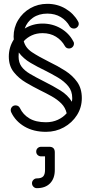

<svg xmlns="http://www.w3.org/2000/svg" viewBox="-20 -684 474 1002"><path d="M39 -97Q36 -103 36 -109Q36 -119 43 -126.5Q50 -134 61 -134Q77 -134 84 -120Q100 -86 133.5 -66Q167 -46 220 -46Q254 -46 282 -59Q310 -72 328 -93Q321 -123 300 -144Q279 -165 249.5 -181.5Q220 -198 189 -213Q153 -231 115.5 -253Q78 -275 52 -307.5Q26 -340 26 -389Q26 -437 52 -478Q51 -485 51 -493Q51 -540 74.5 -579Q98 -618 138 -641Q178 -664 227 -664Q279 -664 321.5 -639Q364 -614 387 -573Q391 -567 391 -560Q391 -550 383.5 -542.5Q376 -535 366 -535Q352 -535 344 -546Q327 -577 297 -595Q267 -613 227 -613Q183 -613 152 -591.5Q121 -570 109 -535Q151 -561 202 -561Q254 -561 297 -536Q340 -511 362 -469Q366 -464 366 -457Q366 -446 358.5 -438.5Q351 -431 340 -431Q326 -431 319 -443Q302 -474 272 -492.5Q242 -511 202 -511Q171 -511 146 -499.5Q121 -488 104 -469Q113 -434 147 -411.5Q181 -389 235 -362Q281 -340 320 -315Q359 -290 383 -256Q407 -222 407 -172Q407 -123 381.5 -83Q356 -43 313.5 -19.5Q271 4 220 4Q155 4 108 -23.5Q61 -51 39 -97ZM210 -259Q256 -236 295 -212Q334 -188 355 -153Q357 -162 357 -172Q357 -209 336 -234.5Q315 -260 282 -279.5Q249 -299 215 -316Q177 -334 139.5 -356Q102 -378 78 -410Q77 -400 77 -389Q77 -358 92 -337Q107 -316 136.5 -298.5Q166 -281 210 -259ZM172 298Q162 298 154.5 290.5Q147 283 147 272Q147 262 154.5 254.5Q162 247 172 247Q196 247 205.5 236.5Q215 226 215 203V132H195Q184 132 176.5 125Q169 118 169 107Q169 96 176.5 89Q184 82 195 82H237Q266 82 266 111V203Q266 247 241.5 272.5Q217 298 172 298Z"/></svg>

Font: Libertine Sup
Style: Regular
Weight: 400
Designer: Bastien Sozeau
Foundry: NBR — Bastien Sozeau
Version: Version 2.003; ttfautohint (v1.8.4.7-5d5b);gftools[0.9.33]